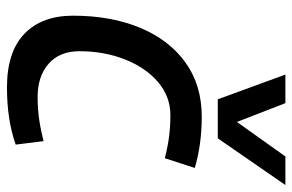

<svg xmlns="http://www.w3.org/2000/svg" viewBox="-164 -665 839 551"><g transform="rotate(90 255.5 -389.5)"><path d="M231 10Q129 10 77 -40Q25 -90 25 -180Q25 -288 59.5 -371.5Q94 -455 159 -502Q224 -549 315 -549Q394 -549 462 -529L434 -443Q399 -452 369.5 -455.5Q340 -459 311 -459Q257 -459 215.5 -423.5Q174 -388 150.5 -328.5Q127 -269 127 -198Q127 -141 163 -109.5Q199 -78 258 -78Q293 -78 323.5 -82.5Q354 -87 385 -95L395 -15Q324 10 231 10ZM511 -789 377 -595H265L194 -789H276L330 -650L429 -789Z"/></g></svg>

Font: Georama Medium
Style: Italic
Weight: 500
Italic angle: -9°
Designer: Jean-Baptiste Levee
Foundry: Production Type
Version: Version 1.000